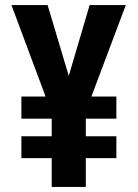

<svg xmlns="http://www.w3.org/2000/svg" viewBox="-20 -734 540 754"><path d="M183 0H317V-113H437V-199H317V-268H437V-355H339L474 -714H332L250 -436L167 -714H25L159 -355H64V-268H183V-199H64V-113H183Z"/></svg>

Font: Noto Sans Mono ExtraCondensed ExtraBold
Style: Regular
Weight: 800
Width: 2
Designer: Monotype Design Team
Foundry: Monotype Imaging Inc.
Version: Version 2.014